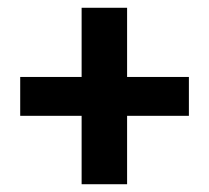

<svg xmlns="http://www.w3.org/2000/svg" viewBox="-20 -474 538 494"><path d="M190 -176H32V-276H190V-454H307V-276H466V-176H307V0H190Z"/></svg>

Font: Tajawal
Style: Bold
Weight: 700
Designer: Boutros Fonts
Foundry: Created by Boutros International 2017
Version: Version 1.700